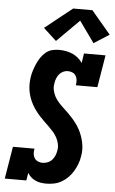

<svg xmlns="http://www.w3.org/2000/svg" viewBox="-64 -1022 645 1073"><g transform="rotate(5 259.0 -486.0)"><path d="M237 8Q221 8 205.5 5.5Q190 3 176 -3.5Q162 -10 151 -20Q140 -30 132 -43L125 0H4L34 -181H155Q152 -167 153 -153Q154 -139 161 -128Q168 -117 180.5 -111.5Q193 -106 206 -106Q220 -106 234.5 -111.5Q249 -117 259 -128Q269 -139 275 -153Q281 -167 283 -181Q287 -201 282.5 -220Q278 -239 269 -255.5Q260 -272 247.5 -286Q235 -300 221.5 -313Q208 -326 194.5 -339Q181 -352 168.5 -366Q156 -380 145 -395Q134 -410 125 -426.5Q116 -443 109.5 -461Q103 -479 99.5 -498.5Q96 -518 96 -537.5Q96 -557 99 -577Q102 -597 108 -615.5Q114 -634 122 -652.5Q130 -671 141.5 -688.5Q153 -706 169 -719.5Q185 -733 204.5 -738Q224 -743 243 -743Q263 -743 282.5 -739.5Q302 -736 319 -728.5Q336 -721 350.5 -709Q365 -697 376 -681L384 -735H505L475 -554H354Q357 -568 356 -581.5Q355 -595 348.5 -606.5Q342 -618 329.5 -623.5Q317 -629 303 -629Q290 -629 277 -623Q264 -617 255 -606Q246 -595 241 -582Q236 -569 234 -555Q230 -535 234 -516Q238 -497 247 -480.5Q256 -464 268.5 -450Q281 -436 294.5 -423.5Q308 -411 321.5 -398Q335 -385 347.5 -371Q360 -357 371 -342Q382 -327 391 -310.5Q400 -294 406.5 -276Q413 -258 417 -239Q421 -220 421.5 -200.5Q422 -181 418 -161Q415 -139 407 -118Q399 -97 387.5 -77.5Q376 -58 359.5 -41Q343 -24 323 -12.5Q303 -1 281 3.5Q259 8 237 8ZM222 -791 149 -858 302 -980H410L518 -852L432 -797L347 -916Z"/></g></svg>

Font: Iosevka Slab Heavy
Style: Italic
Weight: 900
Italic angle: -9°
Monospace: yes
Designer: Belleve Invis
Foundry: Belleve Invis
Version: Version 11.1.0; ttfautohint (v1.8.3)